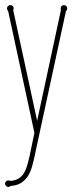

<svg xmlns="http://www.w3.org/2000/svg" viewBox="-20 -530 292 760"><path d="M116.2 91.8Q111.8 111.8 106.2 131.3Q100.6 150.9 90.3 167Q80.1 183.1 64 193.6Q47.9 204.1 22 206.1Q19.5 207.5 17.6 208.7Q15.6 210 13.2 210Q7.8 210 3.9 206.1Q0 202.1 0 196.8Q0 191.4 3.9 187.7Q7.8 184.1 13.2 184.1Q17.1 184.1 21 186Q42 184.6 54.9 175.8Q67.9 167 75.7 153.6Q83.5 140.1 87.9 124Q92.3 107.9 96.2 91.8L116.2 -3.9L12.2 -486.8Q9.8 -488.3 8.8 -491.2Q7.8 -494.1 7.8 -497.1Q7.8 -502.4 11.7 -506.1Q15.6 -509.8 21 -509.8Q26.4 -509.8 30.3 -506.1Q34.2 -502.4 34.2 -497.1Q34.2 -494.1 32.2 -490.2L127 -51.8L221.2 -490.2Q220.2 -491.7 220.2 -493.7Q220.2 -495.6 220.2 -497.1Q220.2 -502.4 223.9 -506.1Q227.5 -509.8 232.9 -509.8Q238.3 -509.8 242.2 -506.1Q246.1 -502.4 246.1 -497.1Q246.1 -490.2 241.2 -486.8L137.2 -5.9Z"/></svg>

Font: Wire One
Style: Regular
Weight: 400
Designer: Alexei Vanyashin, Gayaneh Bagdasaryan
Foundry: Cyreal Type Foundry
Version: Version 1.000